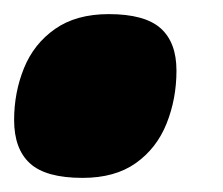

<svg xmlns="http://www.w3.org/2000/svg" viewBox="-28 -244 316 272"><path d="M-8 -74Q-8 -113 6 -147.5Q20 -182 50 -203Q80 -224 126 -224Q177 -224 199.5 -204Q222 -184 222 -144Q222 -104 208 -69Q194 -34 164.5 -13Q135 8 89 8Q37 8 14.5 -12.5Q-8 -33 -8 -74Z"/></svg>

Font: Georama Black
Style: Italic
Weight: 900
Italic angle: -9°
Designer: Jean-Baptiste Levee
Foundry: Production Type
Version: Version 1.000